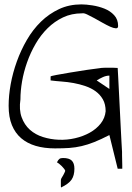

<svg xmlns="http://www.w3.org/2000/svg" viewBox="-20 -668 589 858"><path d="M468.8 -64.5Q430.7 -44.9 401.4 -33.2Q372.1 -21.5 344.7 -15.1Q317.4 -8.8 289.6 -6.8Q261.7 -4.9 225.6 -4.9Q177.7 -4.9 139.6 -16.1Q101.6 -27.3 74.7 -50.3Q47.9 -73.2 33.2 -108.9Q18.6 -144.5 18.6 -195.3Q18.6 -241.2 27.8 -292Q37.1 -342.8 55.2 -393.1Q73.2 -443.4 100.1 -489.7Q127 -536.1 163.1 -571.3Q199.2 -606.4 244.1 -627.4Q289.1 -648.4 343.8 -648.4Q364.3 -648.4 392.6 -644Q420.9 -639.6 446.8 -629.4Q472.7 -619.1 490.2 -600.1Q507.8 -581.1 507.8 -551.8Q507.8 -541 497.6 -541.5Q487.3 -542 472.2 -548.8Q457 -555.7 438 -566.4Q418.9 -577.1 401.4 -586.9Q383.8 -596.7 369.1 -603.5Q354.5 -610.4 346.7 -608.4Q299.8 -608.4 261.7 -590.3Q223.6 -572.3 192.9 -542Q162.1 -511.7 139.2 -472.2Q116.2 -432.6 101.1 -389.6Q85.9 -346.7 78.6 -304.2Q71.3 -261.7 71.3 -223.6Q64.5 -177.7 76.7 -144Q88.9 -110.4 113.3 -88.4Q137.7 -66.4 171.9 -55.7Q206.1 -44.9 242.7 -43.5Q279.3 -42 315.4 -50.3Q351.6 -58.6 381.3 -75.2Q411.1 -91.8 430.2 -116.2Q449.2 -140.6 452.1 -170.9Q452.1 -202.1 439.9 -223.6Q427.7 -245.1 407.7 -259.8Q387.7 -274.4 361.8 -283.2Q335.9 -292 309.1 -296.9Q282.2 -301.8 255.4 -303.7Q228.5 -305.7 206.1 -308.6V-326.2Q206.1 -328.1 231.9 -333Q257.8 -337.9 293.5 -343.8Q329.1 -349.6 367.2 -355.5Q405.3 -361.3 431.6 -364.3Q431.6 -364.3 436.5 -364.7Q441.4 -365.2 447.3 -365.2Q453.1 -365.2 459 -365.2Q464.8 -365.2 468.8 -365.2Q470.7 -365.2 476.1 -365.2Q481.4 -365.2 487.3 -365.2Q493.2 -365.2 498.5 -364.7Q503.9 -364.3 505.9 -364.3Q506.8 -350.6 508.3 -320.8Q509.8 -291 511.7 -254.4Q513.7 -217.8 515.6 -176.8Q517.6 -135.7 519.5 -99.1Q521.5 -62.5 522.9 -33.2Q524.4 -3.9 525.4 10.7Q525.4 14.6 525.4 25.4Q525.4 36.1 525.9 48.3Q526.4 60.5 526.4 70.8Q526.4 81.1 526.4 85.9H505.9ZM468.8 -270.5V-330.1Q454.1 -330.1 438.5 -322.8Q422.9 -315.4 412.1 -308.6ZM271.5 95.7Q271.5 92.8 266.6 86.4Q261.7 80.1 255.9 74.2Q250 68.4 243.7 63.5Q237.3 58.6 234.4 57.6Q240.2 45.9 245.6 42Q251 38.1 261.7 38.1Q289.1 38.1 300.8 49.8Q312.5 61.5 312.5 85.9Q312.5 116.2 299.8 134.8Q287.1 153.3 252.9 169.9Q252 168 252 161.1Q252 154.3 252 151.4Q252 148.4 252 141.1Q252 133.8 252.9 132.8Q252.9 130.9 256.3 125.5Q259.8 120.1 263.2 113.8Q266.6 107.4 269 102.1Q271.5 96.7 271.5 95.7Z"/></svg>

Font: Annie Use Your Telescope
Style: Regular
Weight: 400
Designer: Kimberly Geswein
Foundry: Kimberly Geswein
Version: Version 1.002 2001